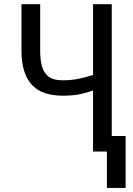

<svg xmlns="http://www.w3.org/2000/svg" viewBox="-20 -731 640 926"><path d="M519 -710.9H428.7V-369.6Q393.6 -357.9 358.4 -350.8Q323.2 -343.8 282.7 -343.8Q254.9 -343.8 234.4 -350.8Q213.9 -357.9 200.7 -375Q187 -391.6 180.4 -419.2Q173.8 -446.8 173.8 -488.3V-710.9H83.5V-488.3Q83.5 -429.2 96.9 -387.7Q110.4 -346.2 135.7 -319.8Q161.1 -293.5 198.2 -281.5Q235.4 -269.5 282.7 -269.5Q329.1 -269.5 362.5 -276.1Q396 -282.7 428.7 -294.4V0H519ZM585.9 175.3V-75.2H495.6V175.3Z"/></svg>

Font: Roboto Mono
Style: Regular
Weight: 400
Monospace: yes
Designer: Google
Version: Version 3.000